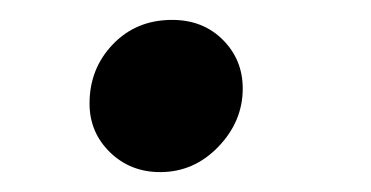

<svg xmlns="http://www.w3.org/2000/svg" viewBox="-20 -393 373 193"><path d="M70 -289Q70 -324 93.5 -348.5Q117 -373 153 -373Q184 -373 204 -353Q224 -333 224 -304Q224 -271 199.5 -245.5Q175 -220 141 -220Q111 -220 90.5 -240Q70 -260 70 -289Z"/></svg>

Font: Lemonada
Style: Regular
Weight: 400
Designer: Mohamed Gaber (Arabic) Eduardo Tunni (Latin)
Foundry: Kief Type Foundry
Version: Version 3.006